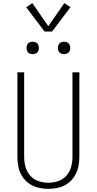

<svg xmlns="http://www.w3.org/2000/svg" viewBox="-20 -1196 616 1224"><path d="M288 8Q320 8 352 0.5Q384 -7 410.5 -25.5Q437 -44 454.5 -72Q472 -100 479 -131.5Q486 -163 486 -195V-735H442V-195Q442 -163 433.5 -132Q425 -101 403.5 -76.5Q382 -52 351 -41.5Q320 -31 288 -31Q256 -31 225 -41.5Q194 -52 172.5 -76.5Q151 -101 142.5 -132Q134 -163 134 -195V-735H91V-195Q91 -163 97.5 -131.5Q104 -100 121.5 -72Q139 -44 166 -25.5Q193 -7 224.5 0.5Q256 8 288 8ZM388 -851Q399 -851 409 -855.5Q419 -860 423.5 -870Q428 -880 428 -890Q428 -901 423.5 -911Q419 -921 409 -925.5Q399 -930 388 -930Q378 -930 368 -925.5Q358 -921 353.5 -911Q349 -901 349 -890Q349 -880 353.5 -870Q358 -860 368 -855.5Q378 -851 388 -851ZM188 -851Q199 -851 209 -855.5Q219 -860 223.5 -870Q228 -880 228 -890Q228 -901 223.5 -911Q219 -921 209 -925.5Q199 -930 188 -930Q178 -930 168 -925.5Q158 -921 153.5 -911Q149 -901 149 -890Q149 -880 153.5 -870Q158 -860 168 -855.5Q178 -851 188 -851ZM264 -995H312L429 -1150L390 -1176L288 -1029L186 -1176L147 -1150Z"/></svg>

Font: Iosevka Sparkle Extralight
Style: Regular
Weight: 200
Designer: Belleve Invis
Foundry: Belleve Invis
Version: Version 4.5.0; ttfautohint (v1.8.3)